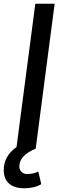

<svg xmlns="http://www.w3.org/2000/svg" viewBox="-65 -800 332 1033"><path d="M229 -779.8 127 0Q39.1 36.1 39.1 95.2Q39.1 112.3 50.3 124.3Q61.5 136.2 80.1 136.2Q115.7 136.2 141.1 123L157.2 190.9Q120.6 212.9 64.9 212.9Q11.7 212.9 -16.6 187.3Q-44.9 161.6 -44.9 115.2Q-44.9 40 23.9 -8.8L125 -779.8Z"/></svg>

Font: Cooper Hewitt
Style: Medium Italic
Weight: 708
Designer: Village Type and Design LLC
Foundry: Cooper Hewitt Smithsonian Design Museum
Version: 1.000